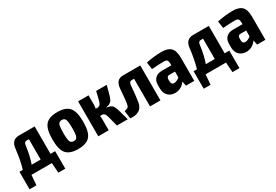

<svg xmlns="http://www.w3.org/2000/svg" viewBox="43 -1356 3376 2346"><g transform="rotate(-30 1730.5 -183.0)"><path d="M516 -106V141H418L408 0H120L109 141H12V-106H59Q92 -212 111 -373Q123 -493 228 -493H450V-106ZM311 -106V-393H275Q244 -393 239 -346Q220 -200 184 -106Z M993 -246Q993 -104 943.5 -45.5Q894 13 775 13Q656 13 607 -45.5Q558 -104 558 -246Q558 -389 607 -448Q656 -507 775 -507Q894 -507 943.5 -448Q993 -389 993 -246ZM776 -396Q738 -396 725.5 -366Q713 -336 713 -246Q713 -158 725.5 -128Q738 -98 776 -98Q813 -98 825.5 -127.5Q838 -157 838 -246Q838 -336 825.5 -366Q813 -396 776 -396Z M1326 -259V-255Q1391 -245 1411.5 -212.5Q1432 -180 1467 -45Q1475 -16 1479 0H1326Q1288 -152 1279 -172Q1266 -201 1240 -204Q1237 -204 1232 -204H1205Q1210 -179 1210 -162V0H1063V-493H1210V-367Q1210 -337 1204 -307H1222Q1260 -307 1274 -333.5Q1288 -360 1309 -455Q1310 -463 1311 -467.5Q1312 -472 1314 -479.5Q1316 -487 1317 -493H1467Q1460 -468 1451.5 -436.5Q1443 -405 1439 -389.5Q1435 -374 1428.5 -353.5Q1422 -333 1418 -323.5Q1414 -314 1406.5 -302Q1399 -290 1392.5 -285Q1386 -280 1376 -273.5Q1366 -267 1354 -264.5Q1342 -262 1326 -259Z M1940 -493V0H1793V-390H1757Q1724 -390 1720 -341Q1706 -178 1695 -117Q1684 -44 1633.5 -14.5Q1583 15 1511 5L1496 -105Q1529 -112 1543.5 -121.5Q1558 -131 1563 -158Q1573 -202 1585 -368Q1594 -493 1696 -493Z M2249 -507Q2335 -507 2376 -466.5Q2417 -426 2417 -326V0H2300L2287 -66Q2232 12 2143 12Q2084 12 2045.5 -25.5Q2007 -63 2007 -130V-180Q2007 -239 2041.5 -272Q2076 -305 2136 -305H2270V-327Q2269 -364 2257.5 -377.5Q2246 -391 2214 -391Q2148 -391 2042 -383L2028 -483Q2139 -507 2249 -507ZM2191 -99Q2228 -99 2270 -133V-216H2186Q2152 -215 2152 -169V-150Q2152 -99 2191 -99Z M2973 -106V141H2875L2865 0H2577L2566 141H2469V-106H2516Q2549 -212 2568 -373Q2580 -493 2685 -493H2907V-106ZM2768 -106V-393H2732Q2701 -393 2696 -346Q2677 -200 2641 -106Z M3253 -507Q3339 -507 3380 -466.5Q3421 -426 3421 -326V0H3304L3291 -66Q3236 12 3147 12Q3088 12 3049.5 -25.5Q3011 -63 3011 -130V-180Q3011 -239 3045.5 -272Q3080 -305 3140 -305H3274V-327Q3273 -364 3261.5 -377.5Q3250 -391 3218 -391Q3152 -391 3046 -383L3032 -483Q3143 -507 3253 -507ZM3195 -99Q3232 -99 3274 -133V-216H3190Q3156 -215 3156 -169V-150Q3156 -99 3195 -99Z"/></g></svg>

Font: exo2condensed_b
Style: Bold
Weight: 700
Width: 3
Designer: Natanael Gama
Version: Version 1.001;PS 001.001;hotconv 1.0.70;makeotf.lib2.5.58329